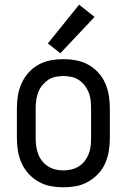

<svg xmlns="http://www.w3.org/2000/svg" viewBox="-20 -790 540 818"><path d="M250 8Q277 8 304 3Q331 -2 355 -15.5Q379 -29 398 -49Q417 -69 428 -94Q439 -119 443.5 -146Q448 -173 448 -200V-330Q448 -357 443.5 -384Q439 -411 428 -436Q417 -461 398 -481.5Q379 -502 355 -515Q331 -528 304 -533Q277 -538 250 -538Q223 -538 196 -533Q169 -528 145 -515Q121 -502 102.5 -481.5Q84 -461 72.5 -436Q61 -411 56.5 -384Q52 -357 52 -330V-200Q52 -173 56.5 -146Q61 -119 72.5 -94Q84 -69 102.5 -49Q121 -29 145 -15.5Q169 -2 196 3Q223 8 250 8ZM250 -64Q233 -64 216 -68Q199 -72 185 -81Q171 -90 160 -103.5Q149 -117 143 -133Q137 -149 134.5 -166Q132 -183 132 -200V-330Q132 -347 134.5 -364Q137 -381 143 -397Q149 -413 160 -426.5Q171 -440 185 -449.5Q199 -459 216 -462.5Q233 -466 250 -466Q267 -466 284 -462.5Q301 -459 315.5 -449.5Q330 -440 340.5 -426.5Q351 -413 357.5 -397Q364 -381 366 -364Q368 -347 368 -330V-200Q368 -183 366 -166Q364 -149 357.5 -133Q351 -117 340.5 -103.5Q330 -90 315.5 -81Q301 -72 284 -68Q267 -64 250 -64ZM237 -563 383 -718 317 -770 184 -605Z"/></svg>

Font: Iosevka SS09
Style: Regular
Weight: 400
Monospace: yes
Designer: Belleve Invis
Foundry: Belleve Invis
Version: Version 5.2.1; ttfautohint (v1.8.3)